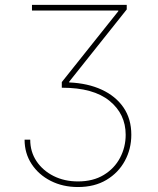

<svg xmlns="http://www.w3.org/2000/svg" viewBox="-20 -747 639 777"><path d="M79.5 -181.8H102.3Q102.3 -132.8 127.8 -94.6Q153.4 -56.5 197.1 -34.6Q240.8 -12.8 295.5 -12.8Q356.9 -12.8 400 -39.1Q443.2 -65.3 465.9 -108.5Q488.6 -151.6 488.6 -201.7Q488.6 -285.5 423.3 -338.8Q358 -392 231.5 -392H230.1V-414.8L458.8 -701.7V-704.5H109.4V-727.3H492.9V-708.8L259.9 -416.2V-413.4Q335.2 -410.2 391.7 -384.1Q448.2 -358 479.8 -312Q511.4 -266 511.4 -201.7Q511.4 -144.2 485.3 -96.1Q459.2 -47.9 410.9 -19Q362.6 9.9 295.5 9.9Q234.4 9.9 185.4 -14.9Q136.4 -39.8 108 -83.1Q79.5 -126.4 79.5 -181.8Z"/></svg>

Font: Inter Thin BETA
Style: Regular
Weight: 100
Designer: Rasmus Andersson
Foundry: rsms
Version: Version 3.011;git-f93a4a705